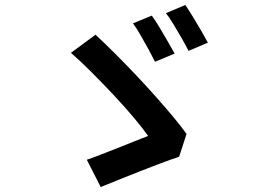

<svg xmlns="http://www.w3.org/2000/svg" viewBox="-20 -777 1040 774"><path d="M592 -714Q606 -695 623 -666.5Q640 -638 656.5 -609.5Q673 -581 684 -561L605 -528Q594 -550 578.5 -578.5Q563 -607 546.5 -635.5Q530 -664 516 -683ZM727 -757Q740 -738 757.5 -709.5Q775 -681 791.5 -652.5Q808 -624 818 -605L740 -572Q729 -594 713 -622Q697 -650 680 -678Q663 -706 649 -724ZM702 -145Q671 -135 628.5 -119Q586 -103 540.5 -85Q495 -67 454 -50.5Q413 -34 386 -23L330 -133Q354 -141 387 -154Q420 -167 456 -181Q492 -195 523.5 -208Q555 -221 577 -229Q557 -258 520.5 -301.5Q484 -345 439 -393Q394 -441 348.5 -486.5Q303 -532 266 -564L365 -637Q402 -603 444.5 -560.5Q487 -518 529.5 -473Q572 -428 611 -384Q650 -340 681.5 -302Q713 -264 732 -237Z"/></svg>

Font: Noto Sans TC SemiBold
Style: Regular
Weight: 600
Designer: Ryoko NISHIZUKA  (kana, bopomofo & ideographs); Paul D. Hunt (Latin, Greek & Cyrillic); Sandoll Communications , Soo-you
Foundry: Adobe
Version: Version 2.004-H2;hotconv 1.0.118;makeotfexe 2.5.65603